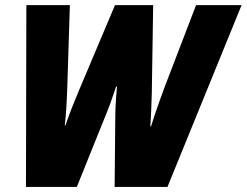

<svg xmlns="http://www.w3.org/2000/svg" viewBox="-20 -734 969 754"><path d="M82 0 83.5 -713.9H254.4L244.1 -387.2Q242.7 -345.7 240.2 -307.4Q237.8 -269 234.4 -241.2H236.8Q247.6 -272.9 261.2 -307.9Q274.9 -342.8 289.1 -376.5L431.6 -713.9H581.5L576.2 -371.6Q575.2 -340.8 574 -306.2Q572.8 -271.5 570.3 -237.8H573.2Q579.6 -259.3 588.4 -285.4Q597.2 -311.5 607.4 -339.6Q617.7 -367.7 627.4 -394.5L750 -713.9H928.7L637.7 0H430.2L432.6 -263.2Q432.6 -283.2 433.3 -304.9Q434.1 -326.7 435.8 -349.4Q437.5 -372.1 439.5 -394H436Q424.8 -359.9 412.6 -326.4Q400.4 -293 386.7 -260.7L281.7 0Z"/></svg>

Font: Open Sans SemiCondensed ExtraBold
Style: Italic
Weight: 800
Width: 4
Italic angle: -12°
Designer: Monotype Design Team
Foundry: Monotype Imaging Inc.
Version: Version 3.003